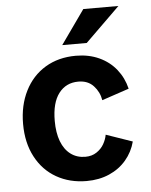

<svg xmlns="http://www.w3.org/2000/svg" viewBox="-53 -784 659 839"><g transform="rotate(-5 276.0 -365.0)"><path d="M293.5 -539.5Q350 -539.5 395.2 -518.8Q440.5 -498 470 -461Q499.5 -424 511 -376L392 -336Q386 -372.5 361.2 -399.2Q336.5 -426 294.5 -426Q240.5 -426 208.8 -384.8Q177 -343.5 177 -263.5Q177 -212 191.2 -174.2Q205.5 -136.5 232.8 -116.2Q260 -96 297 -96Q325.5 -96 346.2 -109.8Q367 -123.5 378.5 -143.8Q390 -164 393.5 -184.5L509 -144.5Q497 -99 467.2 -64Q437.5 -29 393 -9.5Q348.5 10 293.5 10Q219.5 10 161.5 -23Q103.5 -56 70.8 -117.8Q38 -179.5 38 -262.5Q38 -344 69.8 -407Q101.5 -470 159.2 -504.8Q217 -539.5 293.5 -539.5ZM498 -740 346 -591H238.5L344 -740Z"/></g></svg>

Font: 1883 Sans
Style: Bold
Weight: 700
Designer: 1883 Sans project is a fork of Public Sans.
Version: Version 1.009